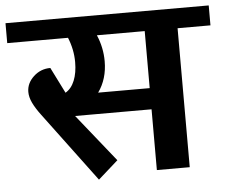

<svg xmlns="http://www.w3.org/2000/svg" viewBox="-71 -694 913 768"><g transform="rotate(-5 386.0 -310.0)"><path d="M794 -558H662V0H530V-244H223L376 -53L296 18L88 -261Q67 -289 56 -312Q45 -335 45 -356Q45 -391 73.5 -417.5Q102 -444 141 -444L193 -340Q217 -354 229.5 -385Q242 -416 242 -459Q242 -509 222 -558H-22V-638H794ZM530 -329V-558H338Q360 -507 360 -452Q360 -381 323 -329Z"/></g></svg>

Font: AmikoBold
Style: Bold
Weight: 700
Designer: Pablo Impallari, Rodrigo Fuenzalida, Andres Torresi
Foundry: Impallari Type
Version: Version 1.000; ttfautohint (v1.3)